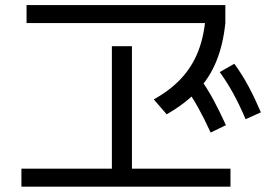

<svg xmlns="http://www.w3.org/2000/svg" viewBox="-20 -733 1040 747"><path d="M63.3 -6.7V-76.7H415.3V-553.3H493.3V-76.7H876.7V-6.7ZM83.3 -643.3V-713.3H856.7V-643.3ZM578.3 -346.3Q643 -382.3 685.5 -428.3Q728 -474.3 751.1 -533.5Q774.3 -592.7 779.9 -668.7L856.7 -643.3Q848.3 -560.3 822 -495.5Q795.7 -430.6 748.4 -380.1Q701 -329.6 628.4 -288.3ZM799.6 -217.3Q773.9 -273.3 749.8 -316.5Q725.6 -359.6 696.3 -400L753.7 -434.3Q785.3 -391.3 810 -345.5Q834.7 -299.7 859 -246ZM935.6 -269.3Q911.3 -326 887.4 -369.5Q863.6 -413 834.9 -452.6L891.7 -485Q923.3 -441.3 947.7 -395.5Q972 -349.7 995 -296Z"/></svg>

Font: M PLUS 2 Thin
Style: Regular
Weight: 100
Designer: Coji Morishita
Foundry: UNDERFOREST DESIGN
Version: Version 1.001